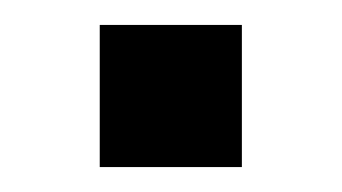

<svg xmlns="http://www.w3.org/2000/svg" viewBox="-20 -427 274 154"><path d="M174 -293H60V-407H174Z"/></svg>

Font: Cooper Hewitt
Style: Regular
Weight: 707
Designer: Village Type and Design LLC
Foundry: Cooper Hewitt Smithsonian Design Museum
Version: 1.000